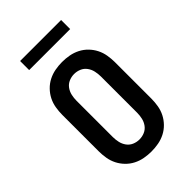

<svg xmlns="http://www.w3.org/2000/svg" viewBox="-270 -1027 1139 1139"><g transform="rotate(-45 300.0 -457.5)"><path d="M300 8Q270 8 240.5 2.5Q211 -3 184.5 -16.5Q158 -30 137 -51.5Q116 -73 102.5 -99.5Q89 -126 84 -156Q79 -186 79 -215V-520Q79 -549 84 -579Q89 -609 102.5 -635.5Q116 -662 137 -683.5Q158 -705 184.5 -718.5Q211 -732 240.5 -737.5Q270 -743 300 -743Q330 -743 359.5 -737.5Q389 -732 415.5 -718.5Q442 -705 463 -683.5Q484 -662 497.5 -635.5Q511 -609 516 -579Q521 -549 521 -520V-215Q521 -186 516 -156Q511 -126 497.5 -99.5Q484 -73 463 -51.5Q442 -30 415.5 -16.5Q389 -3 359.5 2.5Q330 8 300 8ZM300 -93Q323 -93 344 -102Q365 -111 378.5 -129.5Q392 -148 397 -170.5Q402 -193 402 -215V-520Q402 -542 397 -564.5Q392 -587 378.5 -605.5Q365 -624 344 -633Q323 -642 300 -642Q277 -642 256 -633Q235 -624 221.5 -605.5Q208 -587 203 -564.5Q198 -542 198 -520V-215Q198 -193 203 -170.5Q208 -148 221.5 -129.5Q235 -111 256 -102Q277 -93 300 -93ZM128 -847V-923H472V-847Z"/></g></svg>

Font: Iosevka Etoile
Style: Bold
Weight: 700
Designer: Belleve Invis
Foundry: Belleve Invis
Version: Version 28.1.0; ttfautohint (v1.8.4)